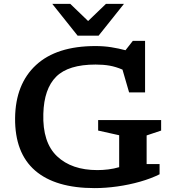

<svg xmlns="http://www.w3.org/2000/svg" viewBox="-20 -955 896 986"><path d="M733 -112.5H799.5V-60Q755.5 -38 699.2 -22Q643 -6 582.5 2.5Q522 11 466 11Q264.5 11 160.2 -79.2Q56 -169.5 57.5 -348.5Q59.5 -523.5 165 -621Q270.5 -718.5 470 -718.5Q513.5 -718.5 551.2 -712.5Q589 -706.5 624.5 -697L662 -745H725V-480.5H643L609 -597.5Q575.5 -612 543.2 -617.8Q511 -623.5 471 -623.5Q331 -623.5 268.5 -561.2Q206 -499 202.5 -370.5Q198 -223.5 273 -152.5Q348 -81.5 480 -81.5Q507.5 -81.5 536.2 -85Q565 -88.5 592 -96.5V-260.5L484 -284.5V-338.5H807.5V-284.5L733 -259.5ZM616.5 -935 486.5 -772H378.5L248.5 -935H341L432.5 -847L524 -935Z"/></svg>

Font: Newsreader Caption Medium
Style: Regular
Weight: 500
Designer: Hugues Gentile
Foundry: Production Type
Version: Version 1.001